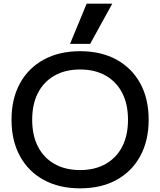

<svg xmlns="http://www.w3.org/2000/svg" viewBox="-20 -1020 876 1050"><path d="M418 10Q304 10 219.5 -36Q135 -82 89 -166.5Q43 -251 43 -365Q43 -480 89 -564Q135 -648 219.5 -694Q304 -740 418 -740Q533 -740 617 -694Q701 -648 747 -564Q793 -480 793 -365Q793 -251 747 -166.5Q701 -82 617 -36Q533 10 418 10ZM418 -90Q499 -90 558 -123.5Q617 -157 648.5 -218.5Q680 -280 680 -365Q680 -450 648.5 -511.5Q617 -573 558 -606.5Q499 -640 418 -640Q337 -640 278 -606.5Q219 -573 187.5 -511.5Q156 -450 156 -365Q156 -280 187.5 -218.5Q219 -157 278 -123.5Q337 -90 418 -90ZM473 -780H363L454 -1000H594Z"/></svg>

Font: M PLUS 1 Medium
Style: Regular
Weight: 500
Designer: Coji Morishita
Foundry: UNDERFOREST DESIGN
Version: Version 1.001